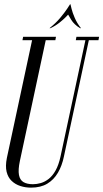

<svg xmlns="http://www.w3.org/2000/svg" viewBox="-20 -871 484 898"><path d="M125 6.6Q99 6.6 75.3 -1Q51.6 -8.6 34.6 -24.8Q17.5 -40.9 10.9 -67.5Q4.4 -94.1 12.2 -132.5L130.1 -683H85.1L88.1 -699H241.9L238.9 -683H193.9L73 -118.2Q64.2 -76.8 68.7 -52.8Q73.1 -28.9 90.1 -19.1Q107.1 -9.4 134 -9.4Q151.8 -9.4 171 -14.9Q190.2 -20.5 208.2 -34.6Q226.1 -48.8 240.3 -74.2Q254.5 -99.8 263.1 -139.2L379.5 -683H334.5L337.5 -699H443.5L440.5 -683H395.5L279.1 -139.6Q270.2 -96.1 250.9 -63.1Q231.5 -30.1 200.9 -11.8Q170.2 6.6 125 6.6ZM215.5 -739 211.6 -739.4Q240.9 -762.6 261.3 -787.1Q281.8 -811.6 293.9 -829.8Q306 -847.9 307.6 -850.9H309.6L299.9 -804Q298.2 -802 287.1 -790.6Q275.9 -779.2 257.8 -764.8Q239.8 -750.4 215.5 -739ZM354.8 -739Q326.6 -756.2 313.2 -778.3Q299.9 -800.4 297.9 -804L307.6 -850.9H309.6Q310.2 -847.9 314.7 -829.8Q319.1 -811.6 329.7 -787.1Q340.2 -762.6 358.6 -739.4Z"/></svg>

Font: Emberly Black
Style: Italic
Weight: 900
Italic angle: -12°
Designer: Rajesh Rajput
Foundry: Rajesh Rajput
Version: Version 1.000